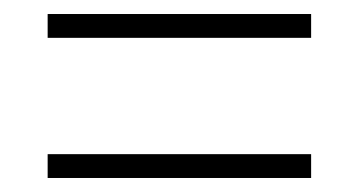

<svg xmlns="http://www.w3.org/2000/svg" viewBox="-20 -434 512 274"><path d="M48 -380V-414H424V-380ZM48 -180V-214H424V-180Z"/></svg>

Font: Rokkitt ExtraLight
Style: Regular
Weight: 250
Version: Version 3.103